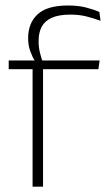

<svg xmlns="http://www.w3.org/2000/svg" viewBox="-20 -696 416 716"><path d="M233.5 -675.5Q270 -675.5 297.8 -668.8Q325.5 -662 350.5 -651.5L355 -618.5Q327.5 -628.5 301.2 -635Q275 -641.5 242 -641.5Q199.5 -641.5 173.2 -629.8Q147 -618 135.5 -596.2Q124 -574.5 124 -544V-541.5Q124 -519.5 128.8 -500.2Q133.5 -481 139 -465.5L110 -463.5V-469Q101 -483 93 -504.8Q85 -526.5 85 -552V-554.5Q85 -610 120.5 -642.8Q156 -675.5 233.5 -675.5ZM101.5 0V-455H140.5V0ZM12.5 -438V-470.5H116.5H131.5H351.5L347 -438Z"/></svg>

Font: Anek Bangla Medium ExtraLight
Style: Regular
Weight: 250
Version: Version 1.003